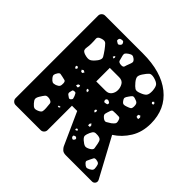

<svg xmlns="http://www.w3.org/2000/svg" viewBox="-170 -881 1062 1062"><g transform="rotate(45 361.0 -350.0)"><path d="M82 0Q71 0 63 -8Q55 -16 55 -27V-673Q55 -684 63 -692Q71 -700 82 -700H378Q522 -700 603 -635Q684 -570 684 -457Q684 -390 653.5 -340.5Q623 -291 576 -261L699 -33Q702 -27 702 -22Q702 -13 695.5 -6.5Q689 0 680 0H475Q455 0 445 -10Q435 -20 432 -27L346 -218H305V-27Q305 -16 297 -8Q289 0 278 0ZM260 -660Q257 -667 254 -669.5Q251 -672 244 -671Q236 -670 232 -668Q228 -666 226 -658Q225 -650 228.5 -647.5Q232 -645 239 -641Q244 -638 247 -639Q250 -640 255 -644Q259 -649 260.5 -652Q262 -655 260 -660ZM363 -642Q352 -651 344 -651Q336 -651 324 -643Q312 -635 308 -628.5Q304 -622 308 -608Q312 -590 315.5 -580Q319 -570 338 -569Q355 -568 357.5 -578.5Q360 -589 367 -606Q372 -618 372.5 -625.5Q373 -633 363 -642ZM562 -591Q560 -619 551 -630Q542 -641 516 -648Q492 -654 482 -645Q472 -636 458 -615Q446 -597 447 -585.5Q448 -574 462 -557Q477 -539 488 -532Q499 -525 521 -534Q546 -543 554.5 -554Q563 -565 562 -591ZM214 -564Q200 -583 190 -593Q180 -603 157 -595Q135 -588 136.5 -573.5Q138 -559 138 -536Q138 -519 135.5 -506Q133 -493 136 -484.5Q139 -476 155 -470Q183 -461 197 -467.5Q211 -474 229 -498Q243 -518 236 -530.5Q229 -543 214 -564ZM282 -581 276 -577 273 -569 283 -565 285 -574ZM619 -549 611 -555 603 -546 610 -538 619 -540ZM305 -408H378Q401 -408 412.5 -423.5Q424 -439 424 -459Q424 -479 413.5 -496.5Q403 -514 378 -514H305ZM551 -459Q551 -475 545 -481.5Q539 -488 524 -492Q510 -497 504 -491.5Q498 -486 490 -474Q482 -463 480 -456Q478 -449 486 -438Q494 -426 502 -425Q510 -424 523 -429Q538 -434 544.5 -438.5Q551 -443 551 -459ZM611 -447 599 -441 601 -427 616 -424 618 -438ZM212 -403 202 -397 208 -387 217 -386 224 -397ZM175 -394 166 -392V-382L176 -376L181 -387ZM430 -380Q421 -384 415 -378Q409 -371 414 -363Q416 -358 419 -358Q422 -358 427 -359Q433 -360 436 -361Q439 -362 440 -367Q441 -373 438 -375.5Q435 -378 430 -380ZM544 -343Q540 -358 531 -358.5Q522 -359 507 -359Q494 -359 486 -358Q478 -357 474 -343Q468 -326 466 -316Q464 -306 479 -294Q493 -283 502.5 -288Q512 -293 527 -303Q540 -313 544.5 -320.5Q549 -328 544 -343ZM307 -346 298 -344 301 -335 311 -329 313 -341ZM257 -330 246 -326 241 -314 254 -311 260 -319ZM420 -300 411 -293 412 -285 420 -280 424 -289ZM184 -273Q183 -287 175 -289Q167 -291 154 -294Q142 -297 135.5 -297.5Q129 -298 122 -288Q114 -276 113 -268Q112 -260 121 -249Q131 -237 138.5 -234Q146 -231 161 -236Q176 -242 180.5 -249.5Q185 -257 184 -273ZM277 -266Q273 -275 270 -280Q267 -285 257 -284Q248 -283 246.5 -277.5Q245 -272 243 -263Q240 -251 250 -245Q258 -239 263 -236Q268 -233 276 -239Q283 -246 281.5 -251.5Q280 -257 277 -266ZM458 -216 450 -225 444 -215 445 -204 458 -205ZM522 -203Q504 -205 496 -200.5Q488 -196 481 -180Q473 -162 472.5 -151.5Q472 -141 487 -128Q503 -114 514 -111Q525 -108 544 -119Q561 -129 559.5 -140Q558 -151 554 -171Q551 -187 545 -194Q539 -201 522 -203ZM266 -169 253 -167V-159L262 -160ZM213 -107Q211 -128 210 -140Q209 -152 189 -157Q168 -161 160.5 -152Q153 -143 142 -125Q133 -110 134 -100.5Q135 -91 147 -78Q159 -64 168 -61.5Q177 -59 193 -66Q209 -73 211.5 -81.5Q214 -90 213 -107ZM418 -150 410 -145 412 -136 419 -138 425 -144ZM449 -107Q444 -113 438 -112Q433 -110 430 -109Q427 -108 427 -103Q427 -94 436 -90Q441 -88 443 -90Q445 -92 448 -96Q452 -101 449 -107ZM639 -74Q637 -89 631.5 -94.5Q626 -100 611 -102Q598 -103 595 -96Q592 -89 586 -78Q581 -67 578 -60.5Q575 -54 584 -45Q594 -35 601.5 -33Q609 -31 622 -38Q635 -45 638.5 -52Q642 -59 639 -74Z"/></g></svg>

Font: Rubik Moonrocks
Style: Regular
Weight: 400
Designer: Hubert and Fischer, NaN
Foundry: Hubert and Fischer, NaN
Version: Version 2.200